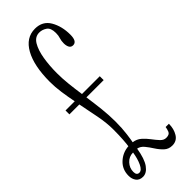

<svg xmlns="http://www.w3.org/2000/svg" viewBox="-243 -732 767 767"><g transform="rotate(-45 140.0 -349.0)"><path d="M45 13Q25.5 13 16 0.2Q6.5 -12.5 6.5 -31Q6.5 -66.5 31 -89.5Q55.5 -112.5 89.5 -115Q91 -123.5 92.8 -148.8Q94.5 -174 94.5 -205Q94.5 -242 86.2 -284.8Q78 -327.5 69 -371.5H13V-393.5H65Q58.5 -426 54 -457.8Q49.5 -489.5 49.5 -518.5Q49.5 -608.5 78 -659.8Q106.5 -711 157.5 -711Q200.5 -711 220.8 -676.2Q241 -641.5 241 -594Q241 -556 219 -556Q207.5 -556 202.5 -565.2Q197.5 -574.5 197.5 -588Q197.5 -602.5 201.2 -613.5Q205 -624.5 205 -639.5Q205 -668 190.2 -678Q175.5 -688 159 -688Q134.5 -688 120.5 -664.5Q106.5 -641 100.2 -603.2Q94 -565.5 94 -523Q94 -493 97.5 -460.2Q101 -427.5 106 -393.5H206.5V-371.5H109Q114.5 -333.5 118.8 -295.2Q123 -257 123 -221Q123 -183.5 119 -153.2Q115 -123 113 -114Q133 -111.5 147.5 -98.8Q162 -86 173.5 -70.5Q185 -55 196 -43.2Q207 -31.5 220.5 -31.5Q239 -31.5 243.5 -43Q248 -54.5 249 -64H267.5Q267.5 -35 254.5 -13.8Q241.5 7.5 216 7.5Q195.5 7.5 181.8 -5.2Q168 -18 157 -35.2Q146 -52.5 134.5 -66.5Q123 -80.5 107.5 -83.5Q99.5 -33.5 82.8 -10.2Q66 13 45 13ZM46 -9Q59.5 -9 70 -31.2Q80.5 -53.5 85 -84Q62 -84 46.5 -67.2Q31 -50.5 31 -28.5Q31 -9 46 -9Z"/></g></svg>

Font: Imbue 50pt ExtraLight
Style: Regular
Weight: 200
Designer: Tyler Finck
Foundry: Etcetera Type Company
Version: Version 1.102; ttfautohint (v1.8.3)